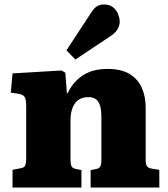

<svg xmlns="http://www.w3.org/2000/svg" viewBox="-20 -838 752 858"><path d="M36 0V-79L71 -86Q87 -88 92 -97.5Q97 -107 97 -133V-362Q97 -392 91 -403.5Q85 -415 62 -419L28 -424L36 -510L255 -523L272 -513L279 -421H282Q306 -472 350 -501Q394 -530 461 -530Q522 -530 559.5 -507Q597 -484 614 -445Q631 -406 631 -357V-125Q631 -104 636.5 -95.5Q642 -87 661 -84L692 -79V0H385V-78L407 -82Q423 -85 428 -94Q433 -103 433 -124V-313Q433 -347 427 -366.5Q421 -386 408 -395Q395 -404 374 -404Q352 -404 334.5 -394Q317 -384 306 -360.5Q295 -337 295 -297V-127Q295 -105 299.5 -95.5Q304 -86 319 -83L344 -78V0ZM317 -572 277 -613 389 -784Q403 -805 416 -811.5Q429 -818 445 -818Q471 -818 486.5 -804.5Q502 -791 508.5 -773Q515 -755 515 -741Q515 -725 506 -708.5Q497 -692 476 -678Z"/></svg>

Font: Literata 18pt ExtraBold
Style: Regular
Weight: 800
Designer: Latin by Veronika Burian and Jose Scaglione. Greek by Irene Vlachou. Cyrillic by Vera Evstafieva.
Foundry: TypeTogether
Version: Version 3.103;gftools[0.9.29]